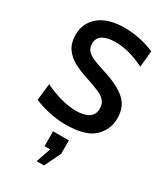

<svg xmlns="http://www.w3.org/2000/svg" viewBox="-244 -818 1070 1232"><g transform="rotate(30 290.5 -202.0)"><path d="M49 -35 63 -158Q193 -96 298 -96Q357 -96 390 -118Q423 -140 423 -184Q423 -218 405.5 -239Q388 -260 354 -275.5Q320 -291 253 -313Q188 -334 145 -358.5Q102 -383 76.5 -421.5Q51 -460 51 -518Q51 -606 116.5 -660Q182 -714 304 -714Q364 -714 422 -701Q480 -688 525 -668L513 -548Q453 -577 401.5 -591Q350 -605 297 -605Q237 -605 204 -584.5Q171 -564 171 -522Q171 -492 187.5 -472.5Q204 -453 233.5 -440Q263 -427 319 -409Q439 -372 495.5 -322.5Q552 -273 552 -187Q552 -102 490 -44Q428 14 280 14Q220 14 154 -1Q88 -16 49 -35ZM240 310 278 201H236V91H353V190L295 310Z"/></g></svg>

Font: Cabin SemiBold
Style: Regular
Weight: 600
Designer: Pablo Impallari
Foundry: Pablo Impallari. http://www.impallari.com Igino Marini. http://www.ikern.com
Version: Version 2.001